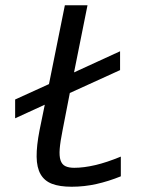

<svg xmlns="http://www.w3.org/2000/svg" viewBox="-20 -710 590 737"><path d="M38.1 -328.1 168 -387.2 229 -689.9H315.9L264.2 -432.1L440.9 -513.2V-440.9L248 -353L220.2 -210Q211.4 -166.5 209.2 -138.7Q207 -110.8 212.4 -94.7Q217.8 -78.6 230.7 -72.3Q243.7 -65.9 265.1 -65.9Q301.3 -65.9 345.5 -76.2Q389.6 -86.4 443.8 -108.9V-33.2Q397 -14.2 350.3 -3.7Q303.7 6.8 254.9 6.8Q209 6.8 179.7 -4.4Q150.4 -15.6 135.7 -41.3Q121.1 -66.9 120.6 -108.4Q120.1 -149.9 131.8 -210L151.9 -308.1L38.1 -255.9Z"/></svg>

Font: Code New Roman
Style: Italic
Weight: 400
Italic angle: -11°
Monospace: yes
Designer: Sam Radian
Foundry: Code New Roman
Version: Version 1.508 October 19, 2014